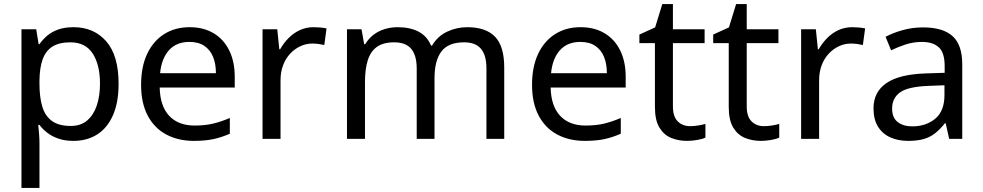

<svg xmlns="http://www.w3.org/2000/svg" viewBox="-20 -679 4807 939"><path d="M340 -546Q439 -546 499.5 -477Q560 -408 560 -269Q560 -178 532.5 -115.5Q505 -53 455.5 -21.5Q406 10 339 10Q298 10 266 -1Q234 -12 211.5 -29.5Q189 -47 173 -68H167Q169 -51 171 -25Q173 1 173 20V240H85V-536H157L169 -463H173Q189 -486 211.5 -505Q234 -524 265.5 -535Q297 -546 340 -546ZM324 -472Q270 -472 237 -451.5Q204 -431 189 -390Q174 -349 173 -286V-269Q173 -203 187 -157Q201 -111 234.5 -87Q268 -63 326 -63Q375 -63 406.5 -90Q438 -117 453.5 -163.5Q469 -210 469 -270Q469 -362 433.5 -417Q398 -472 324 -472Z M907 -546Q976 -546 1025.5 -516Q1075 -486 1101.5 -431.5Q1128 -377 1128 -304V-251H761Q763 -160 807.5 -112.5Q852 -65 932 -65Q983 -65 1022.5 -74.5Q1062 -84 1104 -102V-25Q1063 -7 1023 1.5Q983 10 928 10Q852 10 793.5 -21Q735 -52 702.5 -113.5Q670 -175 670 -264Q670 -352 699.5 -415Q729 -478 782.5 -512Q836 -546 907 -546ZM906 -474Q843 -474 806.5 -433.5Q770 -393 763 -321H1036Q1036 -367 1022 -401Q1008 -435 979.5 -454.5Q951 -474 906 -474Z M1514 -546Q1529 -546 1546.5 -544.5Q1564 -543 1577 -540L1566 -459Q1553 -462 1537.5 -464Q1522 -466 1508 -466Q1477 -466 1449 -453Q1421 -440 1399 -416.5Q1377 -393 1364.5 -360Q1352 -327 1352 -286V0H1264V-536H1336L1346 -438H1350Q1367 -468 1391 -492.5Q1415 -517 1446 -531.5Q1477 -546 1514 -546Z M2265 -546Q2356 -546 2401 -499.5Q2446 -453 2446 -349V0H2359V-345Q2359 -408 2332.5 -440Q2306 -472 2250 -472Q2172 -472 2138.5 -427Q2105 -382 2105 -296V0H2018V-345Q2018 -387 2006 -415.5Q1994 -444 1970 -458Q1946 -472 1908 -472Q1854 -472 1823 -449.5Q1792 -427 1778.5 -384Q1765 -341 1765 -278V0H1677V-536H1748L1761 -463H1766Q1783 -491 1807.5 -509.5Q1832 -528 1862 -537Q1892 -546 1924 -546Q1986 -546 2027.5 -524Q2069 -502 2088 -456H2093Q2120 -502 2166.5 -524Q2213 -546 2265 -546Z M2819 -546Q2888 -546 2937.5 -516Q2987 -486 3013.5 -431.5Q3040 -377 3040 -304V-251H2673Q2675 -160 2719.5 -112.5Q2764 -65 2844 -65Q2895 -65 2934.5 -74.5Q2974 -84 3016 -102V-25Q2975 -7 2935 1.5Q2895 10 2840 10Q2764 10 2705.5 -21Q2647 -52 2614.5 -113.5Q2582 -175 2582 -264Q2582 -352 2611.5 -415Q2641 -478 2694.5 -512Q2748 -546 2819 -546ZM2818 -474Q2755 -474 2718.5 -433.5Q2682 -393 2675 -321H2948Q2948 -367 2934 -401Q2920 -435 2891.5 -454.5Q2863 -474 2818 -474Z M3355 -62Q3375 -62 3396 -65.5Q3417 -69 3430 -73V-6Q3416 1 3390 5.5Q3364 10 3340 10Q3298 10 3262.5 -4.5Q3227 -19 3205 -55Q3183 -91 3183 -156V-468H3107V-510L3184 -545L3219 -659H3271V-536H3426V-468H3271V-158Q3271 -109 3294.5 -85.5Q3318 -62 3355 -62Z M3716 -62Q3736 -62 3757 -65.5Q3778 -69 3791 -73V-6Q3777 1 3751 5.5Q3725 10 3701 10Q3659 10 3623.5 -4.5Q3588 -19 3566 -55Q3544 -91 3544 -156V-468H3468V-510L3545 -545L3580 -659H3632V-536H3787V-468H3632V-158Q3632 -109 3655.5 -85.5Q3679 -62 3716 -62Z M4148 -546Q4163 -546 4180.5 -544.5Q4198 -543 4211 -540L4200 -459Q4187 -462 4171.5 -464Q4156 -466 4142 -466Q4111 -466 4083 -453Q4055 -440 4033 -416.5Q4011 -393 3998.5 -360Q3986 -327 3986 -286V0H3898V-536H3970L3980 -438H3984Q4001 -468 4025 -492.5Q4049 -517 4080 -531.5Q4111 -546 4148 -546Z M4494 -545Q4592 -545 4639 -502Q4686 -459 4686 -365V0H4622L4605 -76H4601Q4578 -47 4553.5 -27.5Q4529 -8 4497.5 1Q4466 10 4421 10Q4373 10 4334.5 -7Q4296 -24 4274 -59.5Q4252 -95 4252 -149Q4252 -229 4315 -272.5Q4378 -316 4509 -320L4600 -323V-355Q4600 -422 4571 -448Q4542 -474 4489 -474Q4447 -474 4409 -461.5Q4371 -449 4338 -433L4311 -499Q4346 -518 4394 -531.5Q4442 -545 4494 -545ZM4520 -259Q4420 -255 4381.5 -227Q4343 -199 4343 -148Q4343 -103 4370.5 -82Q4398 -61 4441 -61Q4509 -61 4554 -98.5Q4599 -136 4599 -214V-262Z"/></svg>

Font: uhindi85
Style: Book
Weight: 400
Designer: Jelle Bosma - Monotype Design Team
Foundry: Monotype Imaging Inc.
Version: Version 2.003